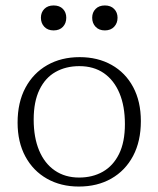

<svg xmlns="http://www.w3.org/2000/svg" viewBox="-20 -674 581 704"><path d="M270 -23Q319.5 -23 357.2 -44.5Q395 -66 416.5 -109.5Q438 -153 438 -219Q438 -285 418 -332.5Q398 -380 360.8 -405.8Q323.5 -431.5 271 -431.5Q221.5 -431.5 183.8 -410.2Q146 -389 124.8 -345.2Q103.5 -301.5 103.5 -235.5Q103.5 -170 123.5 -122.2Q143.5 -74.5 181 -48.8Q218.5 -23 270 -23ZM269 10Q203 10 152.2 -18.8Q101.5 -47.5 73 -100.2Q44.5 -153 44.5 -224.5Q44.5 -298.5 73.2 -352.2Q102 -406 153.2 -435.2Q204.5 -464.5 272 -464.5Q338.5 -464.5 389.2 -436Q440 -407.5 468.2 -354.8Q496.5 -302 496.5 -230Q496.5 -156 468 -102.2Q439.5 -48.5 388.2 -19.2Q337 10 269 10ZM176.5 -562.5Q155 -562.5 142.5 -575.8Q130 -589 130 -609Q130 -628.5 142.5 -641.2Q155 -654 176.5 -654Q198.5 -654 210.8 -641.2Q223 -628.5 223 -609Q223 -589 210.8 -575.8Q198.5 -562.5 176.5 -562.5ZM364.5 -562.5Q343 -562.5 330.5 -575.8Q318 -589 318 -609Q318 -628.5 330.5 -641.2Q343 -654 364.5 -654Q386 -654 398.5 -641.2Q411 -628.5 411 -609Q411 -589 398.5 -575.8Q386 -562.5 364.5 -562.5Z"/></svg>

Font: Newsreader Light
Style: Regular
Weight: 300
Designer: Hugues Gentile
Foundry: Production Type
Version: Version 1.003